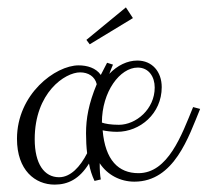

<svg xmlns="http://www.w3.org/2000/svg" viewBox="-20 -529 562 520"><path d="M503 -239C472 -163 435 -60 355 -60C301 -60 265 -95 258 -176C268 -174 282 -172 297 -172C359 -172 418 -221 418 -293C418 -335 392 -365 352 -365C325 -365 298 -352 276 -329C279 -338 283 -346 286 -354L270 -359C264 -347 258 -336 253 -326C240 -345 216 -352 193 -352C130 -352 26 -274 26 -153C26 -68 75 -29 128 -29C164 -29 195 -44 221 -86C224 -69 229 -54 236 -39L253 -43C251 -54 250 -68 250 -87C271 -55 306 -37 344 -37C452 -37 491 -159 522 -234ZM140 -49C100 -49 74 -85 74 -152C74 -278 156 -333 197 -333C219 -333 237 -322 242 -301C220 -248 213 -208 213 -168C213 -149 214 -130 216 -114C197 -77 171 -49 140 -49ZM353 -346C383 -346 399 -321 399 -292C399 -233 348 -191 302 -191C280 -191 264 -194 256 -197C256 -281 305 -346 353 -346ZM321 -509 214 -421 223 -409 340 -480Z"/></svg>

Font: Clicker Script
Style: Regular
Weight: 400
Designer: Astigmatic (AOETI)
Foundry: Astigmatic (AOETI)
Version: Version 1.000